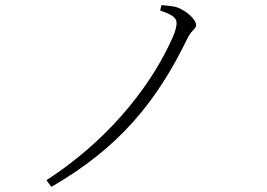

<svg xmlns="http://www.w3.org/2000/svg" viewBox="-20 -718 1040 748"><path d="M604 -677C646 -663 668 -650 668 -629C668 -617 664 -598 653 -573C586 -420 435 -194 161 -16L180 10C446 -143 592 -325 710 -568C727 -603 744 -604 744 -621C744 -645 695 -685 660 -692C643 -695 627 -697 609 -698Z"/></svg>

Font: Noto Serif CJK SC ExtraLight
Style: Regular
Weight: 200
Designer: Ryoko NISHIZUKA 西塚涼子 (kana & ideographs); Frank Grießhammer (Latin, Greek & Cyrillic); Wenlong ZHANG 张文龙 (bopomofo); San
Foundry: Adobe
Version: Version 2.001;hotconv 1.1.0;makeotfexe 2.6.0